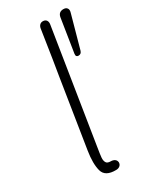

<svg xmlns="http://www.w3.org/2000/svg" viewBox="-178 -730 646 789"><g transform="rotate(-30 145.0 -335.5)"><path d="M127 5Q75 6 65.5 -29.5Q56 -65 65 -122Q91 -284 116 -445Q124 -490 149 -655Q151 -665 157.5 -670.5Q164 -676 174 -675Q184 -674 188.5 -666.5Q193 -659 191 -648Q149 -383 107 -118Q101 -82 100 -68.5Q99 -55 104 -46Q109 -37 125 -37Q136 -37 143.5 -32Q151 -27 152 -17Q152 -7 145 -1Q138 5 127 5ZM217 -494 242 -653Q246 -676 269 -676Q281 -676 286.5 -668.5Q292 -661 288 -648L245 -493Q241 -479 228 -479Q222 -479 219 -482.5Q216 -486 217 -494Z"/></g></svg>

Font: SN Pro Thin
Style: Italic
Weight: 200
Italic angle: -9°
Designer: Tobias Whetton
Foundry: Supernotes
Version: Version 1.003;Glyphs 3.3 (3324)